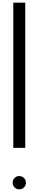

<svg xmlns="http://www.w3.org/2000/svg" viewBox="-20 -974 290 1444"><path d="M80 -954V138H170V-954ZM125 450C153 450 175 428 175 400C175 372 153 350 125 350C97 350 75 372 75 400C75 428 97 450 125 450Z"/></svg>

Font: Abbots Morton Experiment
Style: Regular
Weight: 400
Designer: Nathan Sharfi
Version: Version 1.000;PS 001.000;hotconv 1.0.70;makeotf.lib2.5.58329